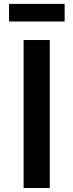

<svg xmlns="http://www.w3.org/2000/svg" viewBox="-20 -944 369 964"><path d="M98.5 0V-743H230V0ZM25.5 -836V-924.5H304.5V-836Z"/></svg>

Font: Merriweather Sans Medium
Style: Regular
Weight: 500
Designer: Eben Sorkin
Foundry: Eben Sorkin
Version: Version 2.001